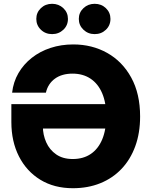

<svg xmlns="http://www.w3.org/2000/svg" viewBox="-20 -969 784 999"><path d="M359.4 10.3Q261.7 10.3 189.9 -33.7Q118.2 -77.6 78.6 -155.3Q39.1 -232.9 39.1 -334V-427.2H592.3V-300.3H169.4L203.1 -311Q203.1 -267.6 220.5 -228.5Q237.8 -189.5 272.5 -165.5Q307.1 -141.6 358.4 -141.6Q413.6 -141.6 452.4 -168Q491.2 -194.3 512 -244.1Q532.7 -293.9 532.7 -364.3Q532.7 -434.6 511.5 -484.1Q490.2 -533.7 450.9 -559.8Q411.6 -585.9 357.4 -585.9Q329.6 -585.9 306.6 -579.3Q283.7 -572.8 265.9 -559.8Q248 -546.9 236.1 -528.6Q224.1 -510.3 218.8 -486.8H43Q49.3 -542.5 75.9 -588.4Q102.5 -634.3 145.3 -668Q188 -701.7 242.9 -719.7Q297.9 -737.8 361.3 -737.8Q459 -737.8 537.8 -693.6Q616.7 -649.4 662.8 -565.4Q709 -481.4 709 -362.8Q709 -276.9 683.8 -208Q658.7 -139.2 612.3 -90.3Q565.9 -41.5 501.7 -15.6Q437.5 10.3 359.4 10.3ZM472.7 -791.5Q438 -791.5 414.1 -814.5Q390.1 -837.4 390.1 -870.6Q390.1 -903.8 414.1 -926.5Q438 -949.2 472.7 -949.2Q507.3 -949.2 531 -926.5Q554.7 -903.8 554.7 -870.6Q554.7 -836.9 531 -814.2Q507.3 -791.5 472.7 -791.5ZM251 -791.5Q216.3 -791.5 192.6 -814.5Q168.9 -837.4 168.9 -870.6Q168.9 -903.8 192.6 -926.5Q216.3 -949.2 251 -949.2Q285.6 -949.2 309.6 -926.5Q333.5 -903.8 333.5 -870.6Q333.5 -836.9 309.6 -814.2Q285.6 -791.5 251 -791.5Z"/></svg>

Font: Inter 20pt ExtraBold
Style: Regular
Weight: 800
Version: Version 4.001;git-66647c0bb